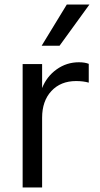

<svg xmlns="http://www.w3.org/2000/svg" viewBox="-20 -828 441 848"><path d="M80 -545H166V-439Q186 -490 230 -521.5Q274 -553 328 -553Q355 -553 372 -546V-463Q348 -470 316 -470Q248 -470 207 -426Q166 -382 166 -308V0H80ZM275 -808H375L243 -626H164Z"/></svg>

Font: Application
Style: Regular
Weight: 400
Designer: Wei Huang
Foundry: Wei Huang
Version: Version 0.012